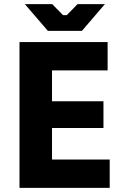

<svg xmlns="http://www.w3.org/2000/svg" viewBox="-20 -902 599 922"><path d="M73.6 0H506.8V-136H229.8V-287.4H476.8V-415.6H229.8V-564H496.8V-700H73.6ZM209.8 -753.8H373.4L483.6 -882H352.2L300.6 -829.2H282.6L231 -882H99.6Z"/></svg>

Font: Fixel Variable
Style: Regular
Weight: 100
Width: 3
Designer: AlfaBravo + MacPaw
Foundry: Kyrylo Tkachov, Marchela Mozhyna, Serhii Makarenko, Maria Weinstein, Zakhar Kryvoshyya
Version: Version 1.211